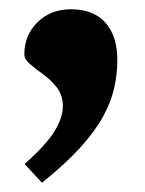

<svg xmlns="http://www.w3.org/2000/svg" viewBox="-20 -202 312 414"><path d="M33 151.5Q79.5 110.5 97.5 81Q115.5 51.5 115.5 27Q115.5 3.5 103 -12.8Q90.5 -29 74 -41Q57.5 -53 45 -63.5Q32.5 -74 32.5 -85Q32.5 -126 60.8 -154Q89 -182 133 -182Q181.5 -182 207.2 -153.2Q233 -124.5 233 -72.5Q233 -42.5 226.2 -12.2Q219.5 18 202 49.8Q184.5 81.5 152.8 116.5Q121 151.5 70.5 192Z"/></svg>

Font: Newsreader 16pt 16pt ExtraBold
Style: Regular
Weight: 800
Version: Version 1.003